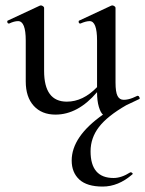

<svg xmlns="http://www.w3.org/2000/svg" viewBox="-20 -415 537 710"><path d="M75.2 -265.1Q75.2 -336.9 46.9 -336.9Q32.7 -336.9 14.2 -328.1H12.2Q8.3 -328.1 7.1 -333Q5.9 -337.9 8.8 -338.9L127 -394L130.9 -395Q134.8 -395 138.9 -392.1Q143.1 -389.2 143.1 -386.2V-152.8Q143.1 -39.1 227.1 -39.1Q287.1 -39.1 338.9 -92.8V-265.1Q338.9 -336.9 311.5 -336.9Q297.9 -336.9 277.8 -328.1H275.9Q272 -328.1 271 -333Q270 -337.9 272.9 -338.9L391.1 -394L395 -395Q398.9 -395 403.1 -392.1Q407.2 -389.2 407.2 -386.2V-109.9Q407.2 -74.7 414.6 -60.3Q421.9 -45.9 437.5 -45.9Q453.1 -45.9 471.2 -53.2L488.8 -61L490.2 -60.1Q493.2 -61 495.6 -55.4Q498 -49.8 495.1 -48.8L446.8 -25.9Q377 14.2 345.9 54.7Q314.9 95.2 314.9 144.5Q314.9 243.2 399.9 243.2Q429.2 243.2 461.9 222.2H463.9Q466.8 222.2 469.5 225.1Q472.2 228 469.2 230Q417.5 274.9 359.6 274.9Q301.8 274.9 273.4 249Q245.1 222.7 245.1 178.7Q245.1 90.3 360.8 8.8Q352.1 2 345.5 -20Q338.9 -42 338.9 -74.2Q268.1 8.8 185.1 8.8Q134.3 8.8 104.7 -23.7Q75.2 -56.2 75.2 -113.8Z"/></svg>

Font: Cormorant-Medium
Style: Regular
Weight: 500
Designer: Christian Thalmann (Catharsis Fonts)
Version: Version 3.000